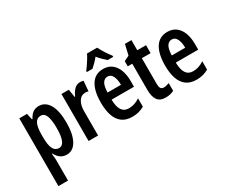

<svg xmlns="http://www.w3.org/2000/svg" viewBox="-146 -1274 2281 1921"><g transform="rotate(-30 995.0 -314.0)"><path d="M290 -604Q365 -604 407.5 -531.5Q450 -459 450 -322Q450 -190 409 -115.5Q368 -41 294 -41Q215 -41 173 -123H167Q173 -68 173 -45V189H62V-594H151L167 -522H173Q197 -568 225.5 -586Q254 -604 290 -604ZM259 -510Q215 -510 194 -469Q173 -428 173 -337V-313Q173 -221 194 -179Q215 -137 260 -137Q338 -137 338 -321Q338 -416 319.5 -463Q301 -510 259 -510Z M768 -604Q776 -604 785.5 -603Q795 -602 807 -598L797 -481Q790 -484 780.5 -485.5Q771 -487 765 -487Q713 -487 686 -443.5Q659 -400 659 -331V-51H549V-594H634L649 -503H655Q672 -545 700 -574.5Q728 -604 768 -604Z M1034 -603Q1093 -603 1133 -572Q1173 -541 1193.5 -486.5Q1214 -432 1214 -361V-294H955Q957 -132 1062 -132Q1095 -132 1126 -141.5Q1157 -151 1191 -173V-77Q1160 -59 1125.5 -50Q1091 -41 1053 -41Q979 -41 933.5 -76Q888 -111 867.5 -173.5Q847 -236 847 -319Q847 -457 894.5 -530Q942 -603 1034 -603ZM1034 -515Q999 -515 978.5 -482.5Q958 -450 956 -376H1111Q1111 -437 1092 -476Q1073 -515 1034 -515ZM1090 -817Q1106 -784 1131.5 -744Q1157 -704 1184 -669V-657H1119Q1100 -674 1076 -697Q1052 -720 1031 -747Q1009 -719 985 -695.5Q961 -672 944 -657H879V-669Q895 -690 913.5 -717Q932 -744 948 -770.5Q964 -797 973 -817Z M1471 -138Q1485 -138 1500 -142Q1515 -146 1533 -152V-63Q1491 -41 1436 -41Q1372 -41 1343 -81Q1314 -121 1314 -202V-502H1262V-562L1322 -591L1350 -711H1425V-594H1526V-502H1425V-204Q1425 -171 1435 -154.5Q1445 -138 1471 -138Z M1776 -603Q1835 -603 1875 -572Q1915 -541 1935.5 -486.5Q1956 -432 1956 -361V-294H1697Q1699 -132 1804 -132Q1837 -132 1868 -141.5Q1899 -151 1933 -173V-77Q1902 -59 1867.5 -50Q1833 -41 1795 -41Q1721 -41 1675.5 -76Q1630 -111 1609.5 -173.5Q1589 -236 1589 -319Q1589 -457 1636.5 -530Q1684 -603 1776 -603ZM1776 -515Q1741 -515 1720.5 -482.5Q1700 -450 1698 -376H1853Q1853 -437 1834 -476Q1815 -515 1776 -515Z"/></g></svg>

Font: Noto Sans Tamil UI ExtraCondensed SemiBold
Style: Regular
Weight: 600
Width: 2
Designer: Jelle Bosma - Monotype Design Team
Foundry: Monotype Imaging Inc.
Version: Version 2.004; ttfautohint (v1.8.4.7-5d5b)